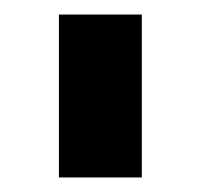

<svg xmlns="http://www.w3.org/2000/svg" viewBox="-20 -743 275 264"><path d="M61 -499V-723H175V-499Z"/></svg>

Font: PTCRaleway
Style: Bold
Weight: 700
Designer: Matt McInerney, Pablo Impallari, Rodrigo Fuenzalida
Foundry: Matt McInerney, Pablo Impallari, Rodrigo Fuenzalida
Version: Version 3.000g; ttfautohint (v1.5) -l 8 -r 28 -G 28 -x 14 -D